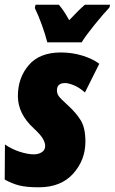

<svg xmlns="http://www.w3.org/2000/svg" viewBox="-22 -786 488 816"><path d="M143 10Q237 10 289 -48Q341 -106 341 -184Q341 -242 321.5 -274Q302 -306 268 -337Q236 -366 228 -377Q220 -388 220 -402Q220 -433 255 -433Q268 -433 291 -424Q314 -415 339 -393L400 -515Q372 -536 328.5 -549.5Q285 -563 237 -563Q146 -563 100 -509Q54 -455 54 -378Q54 -302 122 -240Q151 -213 160.5 -196Q170 -179 170 -166Q170 -148 155.5 -139Q141 -130 122 -130Q96 -130 62 -141Q28 -152 -1 -172L-2 -23Q28 -6 59 2Q90 10 143 10ZM179 -606H325Q342 -634 380.5 -681.5Q419 -729 443 -754L446 -766H339Q316 -747 272 -700Q250 -741 228 -766H129L126 -752Q142 -719 156.5 -678.5Q171 -638 179 -606Z"/></svg>

Font: Noto Sans Display Condensed Black
Style: Italic
Weight: 900
Width: 3
Italic angle: -192°
Designer: Monotype Design Team
Foundry: Monotype Imaging Inc.
Version: Version 1.900